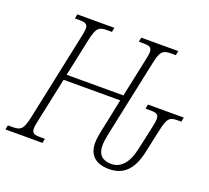

<svg xmlns="http://www.w3.org/2000/svg" viewBox="-143 -868 1126 1033"><g transform="rotate(20 420.0 -352.0)"><path d="M575 10C653 10 706 -32 730 -141L760 -279C776 -353 788 -363 836 -363H855L860 -388H655L650 -363H678C710 -363 726 -358 726 -331C726 -319 723 -301 718 -279L688 -143C670 -59 629 -20 578 -20C526 -20 500 -47 500 -97C500 -123 506 -154 520 -218L602 -605C617 -679 632 -689 679 -689H705L710 -714H498L493 -689H519C553 -689 568 -684 568 -657C568 -645 565 -628 560 -606L514 -389H189L235 -605C251 -679 265 -689 312 -689H339L344 -714H132L127 -689H152C186 -689 201 -684 201 -657C201 -645 198 -628 193 -606L88 -109C72 -35 58 -25 11 -25H-15L-20 0H192L197 -25H171C137 -25 122 -30 122 -57C122 -69 125 -86 130 -109L183 -358H507L478 -218C464 -154 458 -123 458 -97C458 -29 498 10 575 10Z"/></g></svg>

Font: Noto Serif Condensed ExtraLight
Style: Italic
Weight: 200
Width: 3
Italic angle: -12°
Designer: Monotype Design Team
Foundry: Monotype Imaging Inc.
Version: Version 2.013